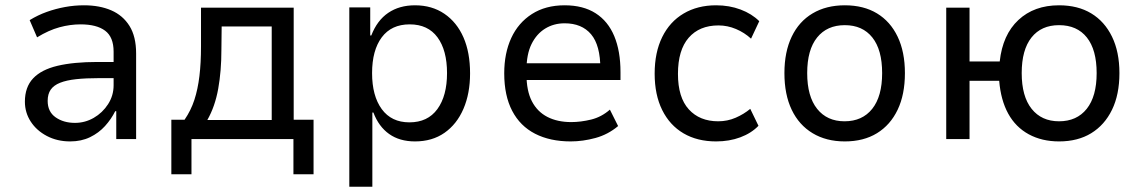

<svg xmlns="http://www.w3.org/2000/svg" viewBox="-20 -525 4311 725"><path d="M245 9Q196 9 157 -11.5Q118 -32 96 -66Q74 -100 74 -141Q74 -196 105 -229Q136 -262 197 -276.5Q258 -291 348 -291H422V-230H355Q304 -230 267.5 -226Q231 -222 207 -212.5Q183 -203 171.5 -186.5Q160 -170 160 -144Q160 -103 190 -82Q220 -61 263 -61Q301 -61 334 -80Q367 -99 388 -131.5Q409 -164 409 -203V-330Q409 -385 377 -409Q345 -433 284 -433Q245 -433 204.5 -422Q164 -411 120 -384L92 -449Q123 -468 156.5 -480Q190 -492 225.5 -498.5Q261 -505 297 -505Q356 -505 400 -486Q444 -467 469 -427Q494 -387 494 -323V0H419V-105H415Q400 -75 376.5 -49Q353 -23 320 -7Q287 9 245 9Z M627 133V-73H677Q701 -108 714 -148Q727 -188 733 -237.5Q739 -287 739 -350V-496H1089V-73H1164V133H1088V0H703V133ZM763 -72H1006V-425H817L816 -336Q816 -257 804 -190Q792 -123 763 -72Z M1299 180V-497H1378V-391H1382Q1404 -448 1446 -476.5Q1488 -505 1547 -505Q1611 -505 1658 -473Q1705 -441 1730 -384Q1755 -327 1755 -248Q1755 -172 1730 -114Q1705 -56 1658.5 -23.5Q1612 9 1547 9Q1489 9 1449.5 -19Q1410 -47 1390 -100H1386V180ZM1526 -63Q1595 -63 1631.5 -113Q1668 -163 1668 -249Q1668 -335 1632 -384Q1596 -433 1527 -433Q1458 -433 1421.5 -384Q1385 -335 1385 -249Q1385 -163 1421.5 -113Q1458 -63 1526 -63Z M2135 9Q2057 9 2000.5 -20Q1944 -49 1914 -106.5Q1884 -164 1884 -248Q1884 -324 1910.5 -381.5Q1937 -439 1988.5 -472Q2040 -505 2112 -505Q2182 -505 2229 -475Q2276 -445 2299.5 -388.5Q2323 -332 2323 -253V-223H1950V-286H2266L2247 -265Q2247 -354 2212 -395.5Q2177 -437 2112 -437Q2071 -437 2038.5 -417Q2006 -397 1987 -358.5Q1968 -320 1968 -260V-245Q1968 -182 1988.5 -142.5Q2009 -103 2047 -83.5Q2085 -64 2137 -64Q2173 -64 2212 -73.5Q2251 -83 2283 -111L2314 -49Q2276 -17 2228.5 -4Q2181 9 2135 9Z M2684 9Q2613 9 2561 -21.5Q2509 -52 2480.5 -109.5Q2452 -167 2452 -247Q2452 -327 2480.5 -385Q2509 -443 2561.5 -474Q2614 -505 2684 -505Q2734 -505 2776.5 -489Q2819 -473 2847 -445L2816 -379Q2791 -402 2759 -415.5Q2727 -429 2693 -429Q2621 -429 2580.5 -382.5Q2540 -336 2540 -246Q2540 -157 2581 -112Q2622 -67 2692 -67Q2727 -67 2758 -80.5Q2789 -94 2813 -114L2844 -50Q2817 -22 2775.5 -6.5Q2734 9 2684 9Z M3170 9Q3100 9 3048.5 -22Q2997 -53 2969.5 -110.5Q2942 -168 2942 -249Q2942 -329 2969.5 -386.5Q2997 -444 3048.5 -474.5Q3100 -505 3170 -505Q3241 -505 3291.5 -474.5Q3342 -444 3369.5 -386.5Q3397 -329 3397 -249Q3397 -168 3369.5 -110.5Q3342 -53 3291.5 -22Q3241 9 3170 9ZM3169 -67Q3236 -67 3273.5 -114Q3311 -161 3311 -249Q3311 -337 3274 -383.5Q3237 -430 3170 -430Q3103 -430 3065.5 -383.5Q3028 -337 3028 -249Q3028 -161 3065.5 -114Q3103 -67 3169 -67Z M3979 9Q3914 9 3864.5 -18Q3815 -45 3787 -96Q3759 -147 3753 -220H3641V0H3553V-496H3641V-293H3755Q3766 -394 3825.5 -449.5Q3885 -505 3979 -505Q4050 -505 4100.5 -474.5Q4151 -444 4179 -386.5Q4207 -329 4207 -249Q4207 -168 4179 -110.5Q4151 -53 4100.5 -22Q4050 9 3979 9ZM3979 -67Q4046 -67 4083.5 -114Q4121 -161 4121 -249Q4121 -337 4084 -383.5Q4047 -430 3979 -430Q3912 -430 3875 -383.5Q3838 -337 3838 -249Q3838 -161 3875.5 -114Q3913 -67 3979 -67Z"/></svg>

Font: Nunito Sans 7pt SemiCondensed
Style: Regular
Weight: 400
Width: 4
Designer: Vernon Adams
Foundry: Vernon Adams
Version: Version 3.101;gftools[0.9.27]